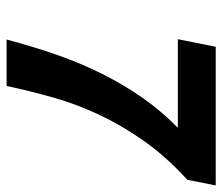

<svg xmlns="http://www.w3.org/2000/svg" viewBox="-66 -609 675 583"><g transform="rotate(90 271.5 -317.5)"><path d="M100 0Q122 -83 147.5 -155.5Q173 -228 205.5 -292.5Q238 -357 277.5 -413.5Q317 -470 368 -520H99L122 -635H543L526 -549Q454 -483 406.5 -415Q359 -347 327 -278Q295 -209 275.5 -139.5Q256 -70 241 0Z"/></g></svg>

Font: TypoPRO Source Sans Pro
Style: Bold Italic
Weight: 700
Italic angle: -11°
Designer: Paul D. Hunt
Foundry: Adobe Systems Incorporated
Version: Version 1.075;PS 2.000;hotconv 1.0.86;makeotf.lib2.5.63406